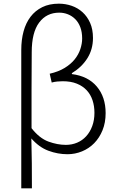

<svg xmlns="http://www.w3.org/2000/svg" viewBox="-20 -828 648 1047"><path d="M96 -556Q96 -611 108.5 -657Q121 -703 146.5 -736.5Q172 -770 210.5 -789Q249 -808 301 -808Q337 -808 370.5 -796.5Q404 -785 430 -761.5Q456 -738 471.5 -703Q487 -668 487 -621Q487 -559 456.5 -510.5Q426 -462 372 -429V-424Q460 -413 508 -356Q556 -299 556 -211Q556 -159 539 -117.5Q522 -76 493.5 -47Q465 -18 427 -2.5Q389 13 348 13Q295 13 244 -6Q193 -25 151 -73Q153 -3 153.5 62.5Q154 128 154 199H96ZM339 -38Q372 -38 400.5 -50Q429 -62 450 -85Q471 -108 483 -140.5Q495 -173 495 -213Q495 -250 484.5 -281.5Q474 -313 452.5 -336Q431 -359 398.5 -372Q366 -385 322 -385Q308 -385 292.5 -383.5Q277 -382 262 -378L251 -426Q299 -437 332.5 -457.5Q366 -478 387 -504Q408 -530 418 -560Q428 -590 428 -618Q428 -653 418 -679.5Q408 -706 390.5 -723.5Q373 -741 350.5 -750Q328 -759 303 -759Q234 -759 193.5 -705Q153 -651 153 -543Q152 -439 152 -336.5Q152 -234 152 -129Q195 -74 244 -56Q293 -38 339 -38Z"/></svg>

Font: Kinto Sans Light
Style: Regular
Weight: 300
Designer: Authors: Ryoko NISHIZUKA  (kana & ideographs); Paul D. Hunt (Latin, Greek & Cyrillic); Wenlong ZHANG  (bopomofo); Sandol
Foundry: Adobe Systems Incorporated, ookami Inc.
Version: Version 0.001